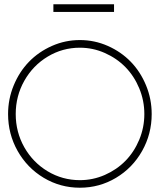

<svg xmlns="http://www.w3.org/2000/svg" viewBox="-20 -877 754 906"><path d="M695.8 -338.9Q695.8 -244.6 650.6 -164.6Q605.5 -84.5 527.3 -37.8Q449.2 8.8 356.9 8.8Q264.6 8.8 186.5 -37.8Q108.4 -84.5 63.2 -164.6Q18.1 -244.6 18.1 -338.9Q18.1 -409.7 44.7 -474.1Q71.3 -538.6 116.7 -585.4Q162.1 -632.3 224.9 -660.2Q287.6 -688 356.9 -688Q426.3 -688 489 -660.2Q551.8 -632.3 597.2 -585.4Q642.6 -538.6 669.2 -474.1Q695.8 -409.7 695.8 -338.9ZM356.9 -26.9Q418.5 -26.9 474.6 -51.5Q530.8 -76.2 571.8 -117.9Q612.8 -159.7 637 -217.5Q661.1 -275.4 661.1 -338.9Q661.1 -402.3 637 -460.4Q612.8 -518.6 571.8 -560.3Q530.8 -602.1 474.6 -627Q418.5 -651.9 356.9 -651.9Q274.9 -651.9 205.1 -609.9Q135.3 -567.9 94.7 -495.8Q54.2 -423.8 54.2 -338.9Q54.2 -253.9 94.7 -182.1Q135.3 -110.4 205.1 -68.6Q274.9 -26.9 356.9 -26.9ZM518.1 -820.8H231.9V-856.9H518.1Z"/></svg>

Font: RawengulkSans
Style: Regular
Weight: 500
Designer: gluk (gluksza@wp.pl)
Foundry: gluk (gluksza@wp.pl)
Version: Version 0.94